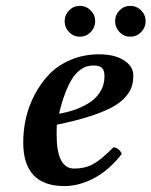

<svg xmlns="http://www.w3.org/2000/svg" viewBox="-20 -624 516 654"><path d="M335.9 -363.8Q335.9 -384.8 327.1 -392.8Q318.4 -400.9 299.8 -400.9Q286.1 -400.9 274.9 -397.5Q263.7 -394 250.2 -383.5Q236.8 -373 225.6 -355.5Q214.4 -337.9 202.6 -307.9Q190.9 -277.8 181.2 -236.8Q206.5 -240.7 231.2 -249Q255.9 -257.3 280.5 -271.7Q305.2 -286.1 320.6 -310.1Q335.9 -334 335.9 -363.8ZM173.8 -199.2Q172.9 -191.4 172.9 -165Q172.9 -49.8 232.9 -49.8Q269 -49.8 296.4 -64.5Q323.7 -79.1 366.2 -122.1Q375 -122.1 383.1 -115.5Q391.1 -108.9 395 -100.1Q352.5 -44.9 301.3 -17.6Q250 9.8 199.2 9.8Q59.1 9.8 59.1 -139.2Q59.1 -179.7 68.1 -220.5Q77.1 -261.2 97.7 -300.8Q118.2 -340.3 147.5 -370.8Q176.8 -401.4 220.9 -420.2Q265.1 -439 317.9 -439Q370.6 -439 402.3 -418.5Q434.1 -397.9 434.1 -367.2Q434.1 -344.7 428 -326.9Q421.9 -309.1 404.8 -290.8Q387.7 -272.5 359.1 -257.3Q330.6 -242.2 284.2 -227.3Q237.8 -212.4 173.8 -199.2ZM215.3 -514.6Q200.2 -530.3 200.2 -551.8Q200.2 -573.2 215.3 -588.6Q230.5 -604 252 -604Q273.4 -604 288.8 -588.6Q304.2 -573.2 304.2 -551.8Q304.2 -530.3 288.8 -514.6Q273.4 -499 252 -499Q230.5 -499 215.3 -514.6ZM387.2 -514.6Q372.1 -530.3 372.1 -551.8Q372.1 -573.2 387.2 -588.6Q402.3 -604 423.8 -604Q445.3 -604 460.7 -588.6Q476.1 -573.2 476.1 -551.8Q476.1 -530.3 460.7 -514.6Q445.3 -499 423.8 -499Q402.3 -499 387.2 -514.6Z"/></svg>

Font: Common Serif SemiBold
Style: Italic
Weight: 600
Italic angle: -12°
Designer: Philipp H. Poll, Khaled Hosny
Foundry: Stefan Peev, Context Ltd.
Version: Version 1.026